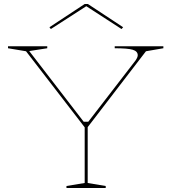

<svg xmlns="http://www.w3.org/2000/svg" viewBox="-20 -939 856 959"><path d="M312 0V-10L403 -25V-303L110 -683L20 -698V-708H216V-698L126 -684L398 -331H421L657 -637Q662 -644 665 -651Q668 -658 668 -663Q668 -683 643 -690.5Q618 -698 553 -698V-708H796V-698L709 -683L418 -304V-25L508 -10V0ZM234 -794 227 -803 403 -919H419L595 -803L587 -794L411 -908Z"/></svg>

Font: Kalnia SemiExpanded Thin
Style: Regular
Weight: 250
Width: 6
Designer: Frida Medrano
Foundry: Frida Medrano
Version: Version 1.105